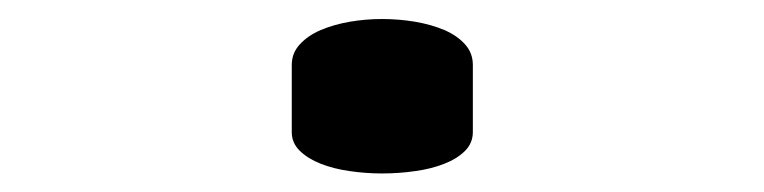

<svg xmlns="http://www.w3.org/2000/svg" viewBox="-20 -404 812 204"><path d="M385.7 -383.8Q403.8 -383.8 421.1 -380.9Q438.5 -377.9 452.1 -372.1Q465.8 -366.2 474.1 -356.9Q482.4 -347.7 482.4 -335V-263.7Q482.4 -252 474.1 -243.7Q465.8 -235.4 452.1 -230Q438.5 -224.6 421.1 -222.2Q403.8 -219.7 385.7 -219.7Q368.7 -219.7 351.6 -222.2Q334.5 -224.6 320.8 -230Q307.1 -235.4 298.6 -243.7Q290 -252 290 -263.7V-335Q290 -347.7 298.6 -356.9Q307.1 -366.2 320.8 -372.1Q334.5 -377.9 351.6 -380.9Q368.7 -383.8 385.7 -383.8Z"/></svg>

Font: Revalia
Style: Regular
Weight: 400
Designer: Johan Kallas, Mihkel Virkus
Foundry: Johan Kallas, Mihkel Virkus
Version: Version 1.001